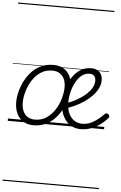

<svg xmlns="http://www.w3.org/2000/svg" viewBox="-88 -1090 1053 1670"><g transform="rotate(5 438.5 -255.0)"><path d="M227 19Q173 19 135.5 -4.5Q98 -28 78.5 -70.5Q59 -113 59 -168Q59 -212 71 -260Q83 -308 106.5 -354Q130 -400 165 -437.5Q200 -475 247 -497Q294 -519 354 -519Q407 -519 443.5 -497Q480 -475 499.5 -434.5Q519 -394 519 -340Q519 -298 508 -249.5Q497 -201 474.5 -153.5Q452 -106 417 -67Q382 -28 334.5 -4.5Q287 19 227 19ZM233 -31Q292 -31 335.5 -61Q379 -91 408.5 -137.5Q438 -184 452.5 -236.5Q467 -289 467 -333Q467 -376 453 -406Q439 -436 412.5 -452.5Q386 -469 349 -469Q291 -469 247.5 -440Q204 -411 175 -365Q146 -319 131 -267Q116 -215 116 -171Q116 -128 129.5 -96.5Q143 -65 169.5 -48Q196 -31 233 -31ZM639 17Q604 17 575 6Q546 -5 524 -25.5Q502 -46 487 -74Q472 -102 464 -135.5Q456 -169 456 -205Q456 -246 465 -289.5Q474 -333 492.5 -374Q511 -415 538.5 -447.5Q566 -480 602.5 -499.5Q639 -519 685 -519Q716 -519 738 -507Q760 -495 771.5 -473.5Q783 -452 783 -421Q783 -385 765.5 -350Q748 -315 717.5 -283.5Q687 -252 648.5 -226Q610 -200 567.5 -180.5Q525 -161 483 -149L472 -190Q506 -200 541.5 -216Q577 -232 610.5 -253.5Q644 -275 670.5 -300.5Q697 -326 712.5 -354.5Q728 -383 728 -413Q728 -440 714.5 -455Q701 -470 673 -470Q634 -470 603.5 -444.5Q573 -419 552 -378.5Q531 -338 520.5 -292Q510 -246 510 -206Q510 -169 519 -137Q528 -105 545.5 -81.5Q563 -58 588.5 -44.5Q614 -31 649 -31Q687 -31 721 -46.5Q755 -62 784 -85.5Q813 -109 835 -132Q844 -140 852 -139.5Q860 -139 868 -132Q875 -125 876.5 -117Q878 -109 870 -99Q844 -69 808 -42.5Q772 -16 729 0.5Q686 17 639 17ZM0 513H841V523H0ZM0 -20H841V0H0ZM0 -505H841V-500H0ZM0 -1033H841V-1023H0Z"/></g></svg>

Font: Playwrite IN Guides
Style: Regular
Weight: 400
Designer: Veronika Burian, José Scaglione
Foundry: TypeTogether
Version: Version 1.003